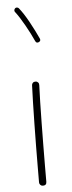

<svg xmlns="http://www.w3.org/2000/svg" viewBox="-59 -890 351 937"><g transform="rotate(-5 116.0 -421.5)"><path d="M120.6 -491.7Q127.9 -491.7 132.8 -486.3Q137.7 -481 137.2 -473.1Q135.7 -439 134.5 -390.6Q133.3 -342.3 132.6 -287.4Q131.8 -232.4 131.3 -178Q130.9 -123.5 130.6 -77.1Q130.4 -30.8 130.4 0Q130.4 17.6 112.3 17.6Q105 17.6 99.9 12.5Q94.7 7.3 94.7 0Q94.7 -30.8 95 -77.1Q95.2 -123.5 95.7 -178Q96.2 -232.4 97.2 -287.6Q98.1 -342.8 99.4 -391.6Q100.6 -440.4 102.1 -475.1Q102.1 -482.4 107.4 -487.3Q112.8 -492.2 120.6 -491.7ZM52.7 -856.9Q56.6 -860.4 62 -859.6Q67.4 -858.9 70.8 -855Q93.8 -826.2 118.2 -781.5Q142.6 -736.8 159.7 -699.2Q165 -687.5 153.3 -682.1Q141.6 -676.8 136.2 -688.5Q119.6 -725.6 95.2 -769Q70.8 -812.5 50.3 -838.9Q46.9 -842.8 47.9 -848.1Q48.8 -853.5 52.7 -856.9Z"/></g></svg>

Font: Mikhak-FD ExtraLight
Style: Regular
Weight: 200
Designer: Amin Abedi
Version: Version 3.2